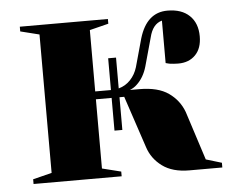

<svg xmlns="http://www.w3.org/2000/svg" viewBox="-43 -559 730 608"><g transform="rotate(-5 322.5 -255.0)"><path d="M640 -15V0H535Q482 0 449.5 -24Q417 -48 405 -85L350 -250H335V-146H310V-250H260V-30L320 -15V0H40V-15L100 -30V-470L40 -485V-500H320V-485L260 -470V-275H310V-376H335V-278Q357 -284 372.5 -300.5Q388 -317 395 -340L420 -430Q444 -510 510 -510Q555 -510 580 -486Q605 -462 605 -420Q605 -382 584.5 -361Q564 -340 530 -340Q516 -340 502 -342L490 -345V-480Q460 -472 450 -430L425 -340Q415 -305 392 -284Q384 -276 370 -270H400Q459 -270 492.5 -246.5Q526 -223 540 -185L590 -30Z"/></g></svg>

Font: Yeseva One
Style: Regular
Weight: 400
Designer: Jovanny Lemonad
Foundry: Jovanny Lemonad
Version: Version 2.000